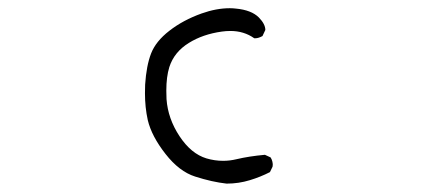

<svg xmlns="http://www.w3.org/2000/svg" viewBox="-20 -452 1040 465"><path d="M622.6 -379.4Q622.6 -393.6 606.9 -409.7Q588.9 -427.7 551.3 -431.2Q543.9 -432.1 536.6 -432.1Q503.9 -432.1 468.3 -419.4Q423.3 -403.3 390.1 -377.4Q357.4 -352.1 345.9 -322.5Q334.5 -293 331.5 -247.1Q331.1 -236.8 331.1 -226.1Q331.1 -191.9 337.9 -161.1Q347.2 -122.1 380.9 -79.1Q414.1 -36.6 452.6 -24.4Q493.7 -11.2 528.8 -7.3Q558.1 -7.3 585 -15.6Q610.8 -23.4 633.8 -35.2L640.1 -48.3Q640.6 -49.8 640.6 -53.2Q640.6 -56.6 639.4 -61.5Q638.2 -66.4 635.3 -70.8L621.6 -77.1Q583.5 -73.7 552.7 -66.4Q536.6 -62.5 520.5 -62.5Q500 -62.5 480 -68.4Q442.9 -79.6 414.8 -122.1Q386.7 -164.6 383.3 -211.9Q382.8 -222.7 382.8 -232.4Q382.8 -266.1 390.1 -289.6Q401.9 -326.2 437.5 -348.1Q471.2 -369.1 517.1 -375.5Q527.3 -377 538.1 -377Q570.8 -377 595.7 -359.4Q596.2 -359.4 599.4 -359.4Q602.5 -359.4 606.9 -360.8Q611.3 -362.3 615.7 -364.7Q622.6 -379.4 622.6 -379.4Z"/></svg>

Font: NaikaiFont
Style: ExtraLight
Weight: 200
Version: Version 1.89